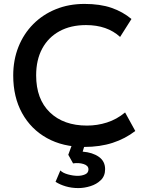

<svg xmlns="http://www.w3.org/2000/svg" viewBox="-20 -735 738 980"><path d="M410 15Q301 15 219.5 -30.2Q138 -75.5 92.8 -157.5Q47.5 -239.5 47.5 -349.5Q47.5 -429 74.2 -496Q101 -563 149.8 -612Q198.5 -661 265 -688Q331.5 -715 411 -715Q491 -715 549 -695Q607 -675 651 -638L593 -546.5Q527 -607 419 -607Q341 -607 283.8 -575.8Q226.5 -544.5 195.5 -487Q164.5 -429.5 164.5 -350.5Q164.5 -229 234.5 -161.5Q304.5 -94 424 -94Q476.5 -94 526 -109.8Q575.5 -125.5 618.5 -161L670.5 -66.5Q619.5 -27 555 -6Q490.5 15 410 15ZM380 225Q345.5 225 315.8 216.2Q286 207.5 263.5 193L288 135Q300.5 148 327 155.2Q353.5 162.5 376.5 162.5Q397.5 162.5 414.5 155Q431.5 147.5 431.5 129.5Q431.5 110 406.5 102.2Q381.5 94.5 353 99L328.5 55L356 -20H420L402 39Q452.5 43 484.5 65.5Q516.5 88 516.5 128.5Q516.5 163 494.8 184.2Q473 205.5 441.5 215.2Q410 225 380 225Z"/></svg>

Font: Geologica
Style: Regular
Weight: 400
Designer: Sindre Bremnes, Frode Helland
Foundry: Monokrom Skriftforlag AS
Version: Version 1.010; ttfautohint (v1.8.4.7-5d5b);gftools[0.9.28]